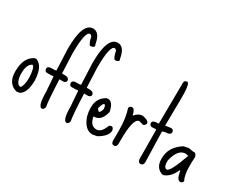

<svg xmlns="http://www.w3.org/2000/svg" viewBox="-122 -1296 2148 1777"><g transform="rotate(30 952.0 -407.5)"><path d="M140.6 -336.9Q224.6 -306.6 229.5 -151.4V-145.5Q225.6 -15.6 162.1 13.7L134.8 17.6Q30.3 -7.8 30.3 -139.6V-142.6Q30.3 -285.2 122.1 -333ZM87.9 -151.4V-129.9Q98.6 -38.1 144.5 -38.1Q170.9 -67.4 170.9 -151.4V-157.2Q166 -261.7 137.7 -271.5Q87.9 -249 87.9 -151.4Z M458 -842.8Q528.3 -842.8 547.9 -725.6L550.8 -715.8H553.7Q553.7 -692.4 516.6 -689.5Q495.1 -689.5 477.5 -772.5L460.9 -785.2H458Q406.2 -785.2 406.2 -547.9L415 -337.9H442.4Q492.2 -337.9 492.2 -303.7Q492.2 -285.2 464.8 -279.3H420.9V-276.4Q430.7 -47.9 442.4 5.9Q434.6 37.1 415 37.1Q372.1 37.1 372.1 -119.1L360.4 -276.4L328.1 -273.4H292Q266.6 -273.4 264.6 -303.7Q264.6 -332 310.5 -332H340.8L356.4 -335.9L346.7 -562.5Q346.7 -842.8 458 -842.8Z M721.7 -842.8Q792 -842.8 811.5 -725.6L814.5 -715.8H817.4Q817.4 -692.4 780.3 -689.5Q758.8 -689.5 741.2 -772.5L724.6 -785.2H721.7Q669.9 -785.2 669.9 -547.9L678.7 -337.9H706.1Q755.9 -337.9 755.9 -303.7Q755.9 -285.2 728.5 -279.3H684.6V-276.4Q694.3 -47.9 706.1 5.9Q698.2 37.1 678.7 37.1Q635.7 37.1 635.7 -119.1L624 -276.4L591.8 -273.4H555.7Q530.3 -273.4 528.3 -303.7Q528.3 -332 574.2 -332H604.5L620.1 -335.9L610.4 -562.5Q610.4 -842.8 721.7 -842.8Z M900.4 -348.6Q955.1 -348.6 974.6 -250Q949.2 -139.6 870.1 -139.6H866.2V-136.7Q881.8 -47.9 949.2 -47.9Q1001 -47.9 1033.2 -136.7L1054.7 -145.5Q1076.2 -145.5 1082 -112.3Q1082 -51.8 987.3 2L940.4 10.7Q856.4 10.7 814.5 -109.4Q802.7 -157.2 802.7 -188.5V-201.2Q802.7 -300.8 885.7 -345.7ZM864.3 -225.6V-223.6L885.7 -201.2Q900.4 -201.2 913.1 -241.2V-256.8Q908.2 -287.1 900.4 -287.1H894.5Q879.9 -287.1 864.3 -225.6Z M1134.8 -392.6Q1161.1 -392.6 1174.8 -329.1H1177.7Q1214.8 -373 1257.8 -373Q1328.1 -360.4 1328.1 -329.1Q1319.3 -301.8 1297.9 -301.8L1260.7 -313.5H1251Q1193.4 -302.7 1193.4 -76.2V-30.3Q1187.5 0 1166 0Q1134.8 0 1134.8 -37.1V-150.4Q1134.8 -275.4 1103.5 -369.1Q1111.3 -392.6 1134.8 -392.6Z M1458 -851.6Q1489.3 -851.6 1485.8 -663.6Q1482.4 -475.6 1482.4 -397.5H1484.4L1543 -406.2Q1571.3 -402.3 1571.3 -377.9Q1571.3 -344.7 1509.8 -344.7L1484.4 -335.9L1493.2 -8.8Q1489.3 24.4 1462.9 24.4Q1431.6 24.4 1431.6 -21.5V-98.6L1429.7 -316.4L1425.8 -326.2L1382.8 -323.2Q1355.5 -329.1 1355.5 -353.5Q1355.5 -383.8 1422.9 -383.8V-387.7Q1422.9 -512.7 1426.8 -824.2Q1426.8 -848.6 1458 -851.6Z M1776.4 -327.1 1835 -317.4V-320.3Q1856.4 -320.3 1868.2 -286.1L1865.2 -224.6V-181.6Q1865.2 -86.9 1892.6 -40Q1884.8 -15.6 1862.3 -15.6Q1830.1 -15.6 1815.4 -89.8L1813.5 -105.5H1804.7Q1769.5 -22.5 1705.1 4.9L1690.4 8.8Q1606.4 -14.6 1606.4 -114.3V-120.1Q1606.4 -244.1 1726.6 -317.4ZM1665 -101.6Q1671.9 -52.7 1696.3 -52.7H1699.2Q1733.4 -52.7 1806.6 -258.8V-261.7L1778.3 -267.6H1776.4Q1698.2 -267.6 1665 -132.8Z"/></g></svg>

Font: Sue Ellen Francisco
Style: Regular
Weight: 400
Designer: Kimberly Geswein
Foundry: Kimberly Geswein
Version: Version 1.002 2007